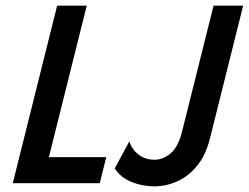

<svg xmlns="http://www.w3.org/2000/svg" viewBox="-20 -645 876 676"><path d="M25 0 181.2 -625H285.4L152.1 -91.7H354.2L331.2 0ZM522.9 11.1Q500.7 11.1 473.6 5.2Q446.5 -0.7 422.6 -14.6Q398.6 -28.5 384 -52.1L435.4 -147.2Q444.4 -118.8 468.1 -100.7Q491.7 -82.6 523.6 -82.6Q554.2 -82.6 580.6 -104.9Q606.9 -127.1 620.1 -178.5L731.9 -625H836.1L719.4 -158.3Q704.9 -99.3 674.3 -61.8Q643.8 -24.3 604.2 -6.6Q564.6 11.1 522.9 11.1Z"/></svg>

Font: Afacad Medium
Style: Italic
Weight: 500
Italic angle: -14°
Designer: Kristian Moeller
Foundry: Dicotype
Version: Version 1.000; ttfautohint (v1.8.4.7-5d5b)